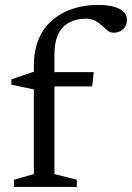

<svg xmlns="http://www.w3.org/2000/svg" viewBox="-20 -740 522 760"><path d="M134.5 -398 114 -386 25 -405V-426L121 -458.5L142 -454.5H351L345 -398ZM195.5 -51 284 -28.5V0H35.5V-28.5L114 -51V-478.5Q114 -542 134.2 -587.8Q154.5 -633.5 190 -662.8Q225.5 -692 270.8 -706.2Q316 -720.5 365 -720.5Q397.5 -720.5 420 -715.8Q442.5 -711 456.2 -703Q470 -695 476.2 -684.2Q482.5 -673.5 482.5 -661Q482.5 -638.5 467.5 -624.5Q452.5 -610.5 430 -610.5Q416.5 -610.5 406 -619Q395.5 -627.5 384.2 -638.2Q373 -649 357.5 -657.5Q342 -666 318.5 -666Q283.5 -666 255.8 -652Q228 -638 211.8 -606.8Q195.5 -575.5 195.5 -523Z"/></svg>

Font: Newsreader
Style: Regular
Weight: 400
Designer: Hugues Gentile
Foundry: Production Type
Version: Version 1.003